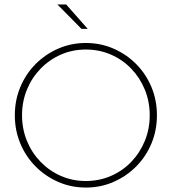

<svg xmlns="http://www.w3.org/2000/svg" viewBox="-20 -824 762 852"><path d="M361.1 8.3Q295.8 8.3 238.5 -16.7Q181.2 -41.7 137.8 -85.4Q94.4 -129.2 70.1 -187.5Q45.8 -245.8 45.8 -312.5Q45.8 -379.2 70.1 -437.5Q94.4 -495.8 137.8 -539.6Q181.2 -583.3 238.5 -608.3Q295.8 -633.3 361.1 -633.3Q426.4 -633.3 483.7 -608.3Q541 -583.3 584.4 -539.6Q627.8 -495.8 652.1 -437.5Q676.4 -379.2 676.4 -312.5Q676.4 -245.8 652.1 -187.5Q627.8 -129.2 584.4 -85.4Q541 -41.7 483.7 -16.7Q426.4 8.3 361.1 8.3ZM361.1 -20.8Q420.8 -20.8 472.6 -43.4Q524.3 -66 562.8 -106.2Q601.4 -146.5 622.9 -199.3Q644.4 -252.1 644.4 -312.5Q644.4 -372.9 622.9 -425.7Q601.4 -478.5 562.8 -518.8Q524.3 -559 472.6 -581.6Q420.8 -604.2 361.1 -604.2Q301.4 -604.2 250 -581.6Q198.6 -559 159.7 -518.8Q120.8 -478.5 99.3 -425.7Q77.8 -372.9 77.8 -312.5Q77.8 -252.1 99.3 -199.3Q120.8 -146.5 159.7 -106.2Q198.6 -66 250 -43.4Q301.4 -20.8 361.1 -20.8ZM341.7 -695.8 234.7 -804.2H273.6L369.4 -695.8Z"/></svg>

Font: Afacad Flux Thin
Style: Regular
Weight: 250
Designer: Kristian Moeller
Foundry: Dicotype
Version: Version 1.100